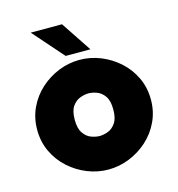

<svg xmlns="http://www.w3.org/2000/svg" viewBox="-106 -785 826 892"><g transform="rotate(-15 307.5 -339.0)"><path d="M307.6 14.6Q255.9 14.6 207 -4.9Q158.2 -24.4 119.1 -59.6Q80.1 -94.7 57.1 -143.1Q34.2 -191.4 34.2 -249Q34.2 -306.6 57.1 -355Q80.1 -403.3 119.1 -438.5Q158.2 -473.6 207 -493.2Q255.9 -512.7 307.6 -512.7Q359.4 -512.7 408.2 -493.2Q457 -473.6 496.1 -438.5Q535.2 -403.3 558.1 -355Q581.1 -306.6 581.1 -249Q581.1 -191.4 558.1 -143.1Q535.2 -94.7 496.1 -59.6Q457 -24.4 408.2 -4.9Q359.4 14.6 307.6 14.6ZM307.6 -146.5Q326.2 -146.5 347.7 -154.3Q369.1 -162.1 384.8 -184.6Q400.4 -207 400.4 -249Q400.4 -292 384.8 -314Q369.1 -335.9 347.7 -343.8Q326.2 -351.6 307.6 -351.6Q290 -351.6 268.1 -343.8Q246.1 -335.9 230.5 -314Q214.8 -292 214.8 -249Q214.8 -207 230.5 -184.6Q246.1 -162.1 268.1 -154.3Q290 -146.5 307.6 -146.5ZM251 -546.9 122.1 -693.4H272.5L370.1 -546.9Z"/></g></svg>

Font: Sen ExtraBold
Style: Regular
Weight: 800
Version: Version 2.000;gftools[0.9.31]